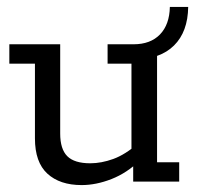

<svg xmlns="http://www.w3.org/2000/svg" viewBox="-20 -525 577 555"><path d="M216 10Q153 10 117 -23Q81 -56 81 -125V-341H7V-397H154V-139Q154 -94 174.5 -73.5Q195 -53 241 -53Q273 -53 307.5 -65.5Q342 -78 380 -111L360 -82V-341H291V-397H434V-56H498V0H365V-58L384 -61Q347 -25 302.5 -7.5Q258 10 216 10ZM355 -354V-397H366Q415 -397 442.5 -425.5Q470 -454 471 -505H524Q523 -433 483 -393.5Q443 -354 372 -354Z"/></svg>

Font: Rokkitt SemiBold
Style: Regular
Weight: 400
Version: Version 3.103